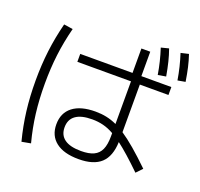

<svg xmlns="http://www.w3.org/2000/svg" viewBox="-144 -978 1225 1176"><g transform="rotate(20 469.0 -390.0)"><path d="M276.4 -135.7Q276.4 -210.4 328.4 -250.7Q380.4 -291 476.6 -291Q514.6 -291 548.3 -283.9Q582 -276.9 616.2 -261.2V-539.1H266.6V-590.8H607.4V-750H665V-590.8H860.4V-539.1H673.8V-228.5Q713.4 -202.1 761 -161.6Q808.6 -121.1 870.1 -61.5L833 -22.5Q735.8 -117.2 673.3 -164.1Q669.9 -70.3 622.1 -25.9Q574.2 18.6 476.6 18.6Q380.4 18.6 328.4 -21.7Q276.4 -62 276.4 -135.7ZM65.4 -344.7Q65.4 -446.8 76.7 -538.6Q87.9 -630.4 112.3 -726.6L170.9 -717.8Q147 -624.5 136 -535.2Q125 -445.8 125 -344.7Q125 -242.7 136 -153.1Q147 -63.5 170.9 27.3L112.3 38.1Q87.9 -56.6 76.7 -148.4Q65.4 -240.2 65.4 -344.7ZM716.8 -795.9 766.6 -808.6Q780.3 -770.5 790 -730.7Q799.8 -690.9 808.6 -640.6L756.8 -631.8Q743.2 -715.3 716.8 -795.9ZM841.8 -806.6 892.6 -818.4Q905.8 -779.3 914.8 -739.7Q923.8 -700.2 931.6 -650.4L881.8 -641.6Q868.2 -725.6 841.8 -806.6ZM473.6 -33.2Q525.4 -33.2 556.4 -47.9Q587.4 -62.5 601.8 -94.7Q616.2 -127 616.2 -180.7V-201.7Q580.1 -222.2 545.9 -230.7Q511.7 -239.3 473.6 -239.3Q402.3 -239.3 366.2 -213.1Q330.1 -187 330.1 -135.7Q330.1 -85 366.5 -59.1Q402.8 -33.2 473.6 -33.2Z"/></g></svg>

Font: Pretendard JP Light
Style: Regular
Weight: 300
Designer: Base glyphs from Inter by Rasmus Andersson; Hangeul glyphs from Noto Sans CJK(Source Han Sans) by Jang Soo-young and Kan
Foundry: Kil Hyung-jin
Version: Version 1.309